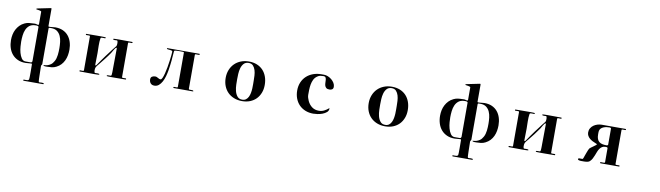

<svg xmlns="http://www.w3.org/2000/svg" viewBox="-46 -1595 9092 2644"><g transform="rotate(10 4500.0 -272.5)"><path d="M306 -750Q309 -758 320 -760L501 -797Q513 -800 513 -787V-547Q513 -542 521 -541Q529 -540 532 -540Q552 -540 571 -543.5Q590 -547 610 -547Q671 -547 716.5 -526.5Q762 -506 792.5 -469.5Q823 -433 838.5 -383.5Q854 -334 854 -277Q854 -237 847 -198.5Q840 -160 824 -125.5Q808 -91 782 -63Q756 -35 718 -16Q689 -1 656 3Q623 7 591 7Q578 7 562 6.5Q546 6 536 -4Q540 -8 555.5 -8.5Q571 -9 592.5 -15Q614 -21 638 -37Q662 -53 682 -89Q693 -108 699.5 -131.5Q706 -155 709 -179.5Q712 -204 713 -228.5Q714 -253 714 -275Q714 -316 709 -360.5Q704 -405 687.5 -442Q671 -479 639.5 -503Q608 -527 555 -527H531L524 -524L523 -523L520 -516V-18Q520 -12 513.5 -4.5Q507 3 507 10Q507 83 510 155Q511 172 511 189Q511 206 513 223Q513 226 515 230Q517 234 519 236Q521 238 532 237Q543 236 555 235.5Q567 235 577 237Q587 239 587 245Q587 253 579 253H308Q300 253 300 245Q300 237 309 237Q318 237 330.5 237.5Q343 238 356.5 236.5Q370 235 378 223Q380 220 380.5 190.5Q381 161 381 124Q381 87 380.5 54Q380 21 380 11Q380 1 370 1Q350 1 329 4Q308 7 288 7Q226 7 179.5 -14.5Q133 -36 101.5 -73Q70 -110 54 -160.5Q38 -211 38 -269Q38 -309 46 -347Q54 -385 71.5 -418.5Q89 -452 115.5 -479.5Q142 -507 180 -525Q209 -539 239 -543Q269 -547 301 -547Q310 -547 319 -548Q328 -549 337 -547Q341 -546 348.5 -543.5Q356 -541 363 -540Q370 -539 375 -541Q380 -543 380 -552V-725Q380 -730 370.5 -734Q361 -738 349 -740Q337 -742 325.5 -743.5Q314 -745 310 -746ZM380 -509Q380 -516 375.5 -520Q371 -524 364.5 -525.5Q358 -527 351 -527Q344 -527 339 -527Q286 -527 254.5 -503Q223 -479 206.5 -441.5Q190 -404 185 -359Q180 -314 180 -273Q180 -247 183 -203.5Q186 -160 197.5 -117.5Q209 -75 230 -44Q251 -13 287 -13H363Q368 -13 374 -20Q380 -27 380 -31Z M1100 -507Q1100 -516 1090.5 -517Q1081 -518 1070 -517Q1059 -516 1049.5 -516.5Q1040 -517 1040 -525Q1040 -533 1048 -533Q1056 -533 1078.5 -533Q1101 -533 1130 -533.5Q1159 -534 1191 -534Q1223 -534 1250 -534Q1277 -534 1295.5 -533Q1314 -532 1316 -531Q1318 -529 1318 -526Q1318 -517 1307.5 -517Q1297 -517 1284.5 -518Q1272 -519 1260.5 -517.5Q1249 -516 1247 -504Q1243 -484 1242 -458Q1241 -432 1241 -404Q1241 -376 1242 -348.5Q1243 -321 1243 -300Q1243 -258 1241.5 -217Q1240 -176 1240 -134Q1240 -127 1247 -127Q1253 -127 1256 -132Q1270 -150 1282.5 -170Q1295 -190 1309 -209Q1358 -279 1411 -347Q1427 -367 1441.5 -387.5Q1456 -408 1473 -427Q1480 -435 1482.5 -439Q1485 -443 1487 -454Q1488 -458 1488.5 -468.5Q1489 -479 1488.5 -489.5Q1488 -500 1485 -508.5Q1482 -517 1475 -517Q1472 -517 1463 -516.5Q1454 -516 1445 -516Q1436 -516 1429 -518Q1422 -520 1422 -526Q1422 -529 1424 -531Q1426 -532 1444 -533Q1462 -534 1488.5 -534Q1515 -534 1546 -534Q1577 -534 1605.5 -533.5Q1634 -533 1655.5 -533Q1677 -533 1685 -533Q1693 -533 1693 -525Q1693 -517 1683.5 -516.5Q1674 -516 1663 -517Q1652 -518 1642.5 -517Q1633 -516 1633 -507V-33Q1633 -24 1642.5 -23Q1652 -22 1663 -23Q1674 -24 1683.5 -23.5Q1693 -23 1693 -15Q1693 -7 1685 -7Q1677 -7 1655.5 -7Q1634 -7 1605.5 -6.5Q1577 -6 1546 -6Q1515 -6 1488.5 -6Q1462 -6 1444 -7Q1426 -8 1424 -9Q1422 -11 1422 -14Q1422 -21 1430 -22Q1438 -23 1448.5 -23Q1459 -23 1469 -23Q1479 -23 1483 -27Q1486 -30 1487.5 -43.5Q1489 -57 1489.5 -73.5Q1490 -90 1490 -105Q1490 -120 1490 -126Q1490 -197 1491.5 -267Q1493 -337 1493 -408Q1493 -410 1491.5 -413.5Q1490 -417 1487 -417Q1481 -417 1472 -406Q1463 -395 1454.5 -380.5Q1446 -366 1438.5 -352.5Q1431 -339 1427 -333Q1396 -287 1362 -244Q1328 -201 1293 -157Q1282 -143 1266 -124Q1250 -105 1247 -87Q1246 -82 1245 -71.5Q1244 -61 1244.5 -50.5Q1245 -40 1248 -31.5Q1251 -23 1259 -23Q1263 -23 1272.5 -23.5Q1282 -24 1292 -24Q1302 -24 1310 -22Q1318 -20 1318 -14Q1318 -11 1316 -9Q1314 -8 1295.5 -7Q1277 -6 1250 -6Q1223 -6 1191 -6Q1159 -6 1130 -6.5Q1101 -7 1078.5 -7Q1056 -7 1048 -7Q1040 -7 1040 -15Q1040 -23 1049.5 -23.5Q1059 -24 1070 -23Q1081 -22 1090.5 -23Q1100 -24 1100 -33Z M2413 -510Q2413 -520 2403 -520Q2395 -520 2376 -520.5Q2357 -521 2336 -521Q2315 -521 2297.5 -519Q2280 -517 2277 -512Q2276 -511 2274.5 -493Q2273 -475 2271 -452.5Q2269 -430 2267.5 -409.5Q2266 -389 2266 -384Q2263 -359 2259 -320Q2255 -281 2247.5 -237.5Q2240 -194 2228 -150.5Q2216 -107 2197 -72Q2178 -37 2152 -15Q2126 7 2090 7Q2056 7 2037.5 -14.5Q2019 -36 2019 -69Q2019 -97 2038 -108.5Q2057 -120 2082 -120Q2094 -120 2103.5 -116Q2113 -112 2122 -106.5Q2131 -101 2140 -97Q2149 -93 2160 -93Q2173 -93 2184.5 -119Q2196 -145 2206.5 -185Q2217 -225 2225.5 -273.5Q2234 -322 2240 -366.5Q2246 -411 2249.5 -446.5Q2253 -482 2253 -497Q2253 -507 2240.5 -510.5Q2228 -514 2213 -515Q2198 -516 2185.5 -518Q2173 -520 2173 -527Q2173 -533 2180 -533H2626Q2628 -533 2630.5 -532Q2633 -531 2633 -529Q2633 -518 2622.5 -517Q2612 -516 2600 -517Q2588 -518 2577.5 -517.5Q2567 -517 2567 -507V-33Q2567 -24 2577.5 -23Q2588 -22 2600 -22.5Q2612 -23 2622.5 -21.5Q2633 -20 2633 -10Q2633 -8 2631 -7.5Q2629 -7 2627 -7H2361Q2353 -7 2353 -15Q2353 -23 2362.5 -23.5Q2372 -24 2383 -23Q2394 -22 2403.5 -23Q2413 -24 2413 -33Z M3040 -270Q3040 -331 3060.5 -382Q3081 -433 3117.5 -469.5Q3154 -506 3205 -526.5Q3256 -547 3317 -547Q3381 -547 3431 -526.5Q3481 -506 3515.5 -469Q3550 -432 3568.5 -380Q3587 -328 3587 -266Q3587 -205 3567.5 -155Q3548 -105 3513 -69Q3478 -33 3428 -13Q3378 7 3317 7Q3255 7 3204 -13Q3153 -33 3116.5 -69.5Q3080 -106 3060 -157Q3040 -208 3040 -270ZM3199 -279Q3199 -248 3200 -202.5Q3201 -157 3211.5 -115Q3222 -73 3246 -43Q3270 -13 3315 -13Q3347 -13 3367.5 -28.5Q3388 -44 3400.5 -69Q3413 -94 3419 -125.5Q3425 -157 3426.5 -189Q3428 -221 3427.5 -251Q3427 -281 3427 -302Q3427 -330 3425 -369Q3423 -408 3412.5 -443Q3402 -478 3380 -502.5Q3358 -527 3318 -527Q3274 -527 3249.5 -500Q3225 -473 3214 -434Q3203 -395 3201 -352.5Q3199 -310 3199 -279Z M4521 -104V-99Q4521 -69 4497 -48.5Q4473 -28 4440 -15.5Q4407 -3 4371.5 2Q4336 7 4313 7Q4251 7 4200.5 -13.5Q4150 -34 4114.5 -70.5Q4079 -107 4059.5 -158Q4040 -209 4040 -270Q4040 -333 4062 -384.5Q4084 -436 4123 -472Q4162 -508 4215 -527.5Q4268 -547 4330 -547H4368Q4394 -547 4422 -535.5Q4450 -524 4473.5 -504.5Q4497 -485 4512.5 -459.5Q4528 -434 4528 -406Q4528 -381 4513 -370Q4498 -359 4475 -359Q4444 -359 4429.5 -371.5Q4415 -384 4409.5 -402.5Q4404 -421 4404 -443Q4404 -465 4402 -483.5Q4400 -502 4392.5 -514.5Q4385 -527 4364 -527Q4338 -527 4318 -523.5Q4298 -520 4276 -504Q4246 -483 4230.5 -451Q4215 -419 4208.5 -382.5Q4202 -346 4201 -308.5Q4200 -271 4200 -238Q4200 -216 4206.5 -195Q4213 -174 4222 -154Q4245 -105 4284.5 -75.5Q4324 -46 4380 -46Q4421 -46 4454 -62.5Q4487 -79 4517 -105Z M5040 -270Q5040 -331 5060.5 -382Q5081 -433 5117.5 -469.5Q5154 -506 5205 -526.5Q5256 -547 5317 -547Q5381 -547 5431 -526.5Q5481 -506 5515.5 -469Q5550 -432 5568.5 -380Q5587 -328 5587 -266Q5587 -205 5567.5 -155Q5548 -105 5513 -69Q5478 -33 5428 -13Q5378 7 5317 7Q5255 7 5204 -13Q5153 -33 5116.5 -69.5Q5080 -106 5060 -157Q5040 -208 5040 -270ZM5199 -279Q5199 -248 5200 -202.5Q5201 -157 5211.5 -115Q5222 -73 5246 -43Q5270 -13 5315 -13Q5347 -13 5367.5 -28.5Q5388 -44 5400.5 -69Q5413 -94 5419 -125.5Q5425 -157 5426.5 -189Q5428 -221 5427.5 -251Q5427 -281 5427 -302Q5427 -330 5425 -369Q5423 -408 5412.5 -443Q5402 -478 5380 -502.5Q5358 -527 5318 -527Q5274 -527 5249.5 -500Q5225 -473 5214 -434Q5203 -395 5201 -352.5Q5199 -310 5199 -279Z M6306 -750Q6309 -758 6320 -760L6501 -797Q6513 -800 6513 -787V-547Q6513 -542 6521 -541Q6529 -540 6532 -540Q6552 -540 6571 -543.5Q6590 -547 6610 -547Q6671 -547 6716.5 -526.5Q6762 -506 6792.5 -469.5Q6823 -433 6838.5 -383.5Q6854 -334 6854 -277Q6854 -237 6847 -198.5Q6840 -160 6824 -125.5Q6808 -91 6782 -63Q6756 -35 6718 -16Q6689 -1 6656 3Q6623 7 6591 7Q6578 7 6562 6.5Q6546 6 6536 -4Q6540 -8 6555.5 -8.5Q6571 -9 6592.5 -15Q6614 -21 6638 -37Q6662 -53 6682 -89Q6693 -108 6699.5 -131.5Q6706 -155 6709 -179.5Q6712 -204 6713 -228.5Q6714 -253 6714 -275Q6714 -316 6709 -360.5Q6704 -405 6687.5 -442Q6671 -479 6639.5 -503Q6608 -527 6555 -527H6531L6524 -524L6523 -523L6520 -516V-18Q6520 -12 6513.5 -4.5Q6507 3 6507 10Q6507 83 6510 155Q6511 172 6511 189Q6511 206 6513 223Q6513 226 6515 230Q6517 234 6519 236Q6521 238 6532 237Q6543 236 6555 235.5Q6567 235 6577 237Q6587 239 6587 245Q6587 253 6579 253H6308Q6300 253 6300 245Q6300 237 6309 237Q6318 237 6330.5 237.5Q6343 238 6356.5 236.5Q6370 235 6378 223Q6380 220 6380.5 190.5Q6381 161 6381 124Q6381 87 6380.5 54Q6380 21 6380 11Q6380 1 6370 1Q6350 1 6329 4Q6308 7 6288 7Q6226 7 6179.5 -14.5Q6133 -36 6101.5 -73Q6070 -110 6054 -160.5Q6038 -211 6038 -269Q6038 -309 6046 -347Q6054 -385 6071.5 -418.5Q6089 -452 6115.5 -479.5Q6142 -507 6180 -525Q6209 -539 6239 -543Q6269 -547 6301 -547Q6310 -547 6319 -548Q6328 -549 6337 -547Q6341 -546 6348.5 -543.5Q6356 -541 6363 -540Q6370 -539 6375 -541Q6380 -543 6380 -552V-725Q6380 -730 6370.5 -734Q6361 -738 6349 -740Q6337 -742 6325.5 -743.5Q6314 -745 6310 -746ZM6380 -509Q6380 -516 6375.5 -520Q6371 -524 6364.5 -525.5Q6358 -527 6351 -527Q6344 -527 6339 -527Q6286 -527 6254.5 -503Q6223 -479 6206.5 -441.5Q6190 -404 6185 -359Q6180 -314 6180 -273Q6180 -247 6183 -203.5Q6186 -160 6197.5 -117.5Q6209 -75 6230 -44Q6251 -13 6287 -13H6363Q6368 -13 6374 -20Q6380 -27 6380 -31Z M7100 -507Q7100 -516 7090.5 -517Q7081 -518 7070 -517Q7059 -516 7049.5 -516.5Q7040 -517 7040 -525Q7040 -533 7048 -533Q7056 -533 7078.5 -533Q7101 -533 7130 -533.5Q7159 -534 7191 -534Q7223 -534 7250 -534Q7277 -534 7295.5 -533Q7314 -532 7316 -531Q7318 -529 7318 -526Q7318 -517 7307.5 -517Q7297 -517 7284.5 -518Q7272 -519 7260.5 -517.5Q7249 -516 7247 -504Q7243 -484 7242 -458Q7241 -432 7241 -404Q7241 -376 7242 -348.5Q7243 -321 7243 -300Q7243 -258 7241.5 -217Q7240 -176 7240 -134Q7240 -127 7247 -127Q7253 -127 7256 -132Q7270 -150 7282.5 -170Q7295 -190 7309 -209Q7358 -279 7411 -347Q7427 -367 7441.5 -387.5Q7456 -408 7473 -427Q7480 -435 7482.5 -439Q7485 -443 7487 -454Q7488 -458 7488.5 -468.5Q7489 -479 7488.5 -489.5Q7488 -500 7485 -508.5Q7482 -517 7475 -517Q7472 -517 7463 -516.5Q7454 -516 7445 -516Q7436 -516 7429 -518Q7422 -520 7422 -526Q7422 -529 7424 -531Q7426 -532 7444 -533Q7462 -534 7488.5 -534Q7515 -534 7546 -534Q7577 -534 7605.5 -533.5Q7634 -533 7655.5 -533Q7677 -533 7685 -533Q7693 -533 7693 -525Q7693 -517 7683.5 -516.5Q7674 -516 7663 -517Q7652 -518 7642.5 -517Q7633 -516 7633 -507V-33Q7633 -24 7642.5 -23Q7652 -22 7663 -23Q7674 -24 7683.5 -23.5Q7693 -23 7693 -15Q7693 -7 7685 -7Q7677 -7 7655.5 -7Q7634 -7 7605.5 -6.5Q7577 -6 7546 -6Q7515 -6 7488.5 -6Q7462 -6 7444 -7Q7426 -8 7424 -9Q7422 -11 7422 -14Q7422 -21 7430 -22Q7438 -23 7448.5 -23Q7459 -23 7469 -23Q7479 -23 7483 -27Q7486 -30 7487.5 -43.5Q7489 -57 7489.5 -73.5Q7490 -90 7490 -105Q7490 -120 7490 -126Q7490 -197 7491.5 -267Q7493 -337 7493 -408Q7493 -410 7491.5 -413.5Q7490 -417 7487 -417Q7481 -417 7472 -406Q7463 -395 7454.5 -380.5Q7446 -366 7438.5 -352.5Q7431 -339 7427 -333Q7396 -287 7362 -244Q7328 -201 7293 -157Q7282 -143 7266 -124Q7250 -105 7247 -87Q7246 -82 7245 -71.5Q7244 -61 7244.5 -50.5Q7245 -40 7248 -31.5Q7251 -23 7259 -23Q7263 -23 7272.5 -23.5Q7282 -24 7292 -24Q7302 -24 7310 -22Q7318 -20 7318 -14Q7318 -11 7316 -9Q7314 -8 7295.5 -7Q7277 -6 7250 -6Q7223 -6 7191 -6Q7159 -6 7130 -6.5Q7101 -7 7078.5 -7Q7056 -7 7048 -7Q7040 -7 7040 -15Q7040 -23 7049.5 -23.5Q7059 -24 7070 -23Q7081 -22 7090.5 -23Q7100 -24 7100 -33Z M8387 -229Q8385 -239 8375.5 -240.5Q8366 -242 8358 -242Q8328 -242 8308.5 -229.5Q8289 -217 8275.5 -197Q8262 -177 8252.5 -152Q8243 -127 8233 -101.5Q8223 -76 8210.5 -52.5Q8198 -29 8179 -12Q8169 -3 8156 1Q8143 5 8128.5 6.5Q8114 8 8099.5 8Q8085 8 8073 8Q8069 8 8059 8Q8049 8 8039 6.5Q8029 5 8021 1.5Q8013 -2 8013 -8Q8013 -17 8019 -22Q8020 -23 8027.5 -23Q8035 -23 8044.5 -23Q8054 -23 8062 -23Q8070 -23 8073 -23Q8077 -23 8080.5 -31.5Q8084 -40 8086 -43Q8089 -52 8096 -72.5Q8103 -93 8111.5 -115Q8120 -137 8127.5 -155.5Q8135 -174 8140 -180Q8145 -186 8160 -197Q8175 -208 8191.5 -219.5Q8208 -231 8221 -241.5Q8234 -252 8234 -257Q8234 -259 8223.5 -263Q8213 -267 8211 -268Q8190 -276 8167.5 -287.5Q8145 -299 8127 -314.5Q8109 -330 8097.5 -350.5Q8086 -371 8086 -397Q8086 -430 8101 -455.5Q8116 -481 8140 -498Q8164 -515 8193.5 -524Q8223 -533 8253 -533H8585Q8593 -533 8593 -525Q8593 -517 8583.5 -516.5Q8574 -516 8563 -517Q8552 -518 8542.5 -517Q8533 -516 8533 -507V-33Q8533 -24 8542.5 -23Q8552 -22 8563 -23Q8574 -24 8583.5 -23.5Q8593 -23 8593 -15Q8593 -7 8585 -7H8328Q8320 -7 8320 -15Q8320 -23 8330.5 -23.5Q8341 -24 8353.5 -23Q8366 -22 8376.5 -23Q8387 -24 8387 -33ZM8387 -502Q8387 -509 8379.5 -512Q8372 -515 8367 -515Q8347 -515 8325 -512Q8303 -509 8283 -501Q8263 -493 8248 -479Q8233 -465 8228 -442Q8226 -431 8226 -417.5Q8226 -404 8226 -393Q8226 -356 8235 -331.5Q8244 -307 8262 -292Q8280 -277 8306 -271Q8332 -265 8367 -265Q8372 -265 8379.5 -268Q8387 -271 8387 -278Z"/></g></svg>

Font: SoukouMincho
Style: Regular
Weight: 400
Designer: Dr. Ken Lunde (project architect, glyph set definition & overall production); Masataka HATTORI  (production & ideograph 
Foundry: Adobe Systems Incorporated
Version: Version 1.00